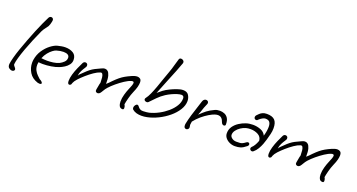

<svg xmlns="http://www.w3.org/2000/svg" viewBox="-43 -1230 3482 1872"><g transform="rotate(20 1697.5 -294.0)"><path d="M86 29Q70 29 54.5 16.5Q39 4 41 -24Q44 -50 55.5 -93.5Q67 -137 85.5 -190Q104 -243 125.5 -299.5Q147 -356 169 -409.5Q191 -463 211 -506.5Q231 -550 245 -577Q254 -593 270 -593Q279 -593 286 -586.5Q293 -580 293 -568Q293 -564 290.5 -551Q288 -538 283.5 -524Q279 -510 274 -501Q264 -485 250 -468Q236 -451 225 -428Q201 -376 177 -318.5Q153 -261 133 -206Q113 -151 100.5 -107Q88 -63 86 -37Q86 -30 92.5 -22Q99 -14 105.5 -6Q112 2 112 10Q112 18 102 25Q97 29 86 29Z M381 57Q373 57 362 54Q301 34 273 -12.5Q245 -59 245 -111Q245 -119 245.5 -126.5Q246 -134 247 -141Q256 -198 285.5 -242Q315 -286 352.5 -314.5Q390 -343 421 -351Q441 -356 461 -359.5Q481 -363 500 -363Q548 -363 582 -342Q616 -321 616 -273Q616 -246 599.5 -224Q583 -202 558.5 -186.5Q534 -171 511 -162Q476 -148 431.5 -141Q387 -134 348 -134Q323 -134 302 -137V-136Q302 -132 301 -128.5Q300 -125 300 -121Q299 -117 299 -113.5Q299 -110 299 -107Q299 -76 311.5 -52.5Q324 -29 341 -12.5Q358 4 369 14Q387 23 394.5 31.5Q402 40 402 45Q402 57 381 57ZM375 -179Q405 -179 438 -183.5Q471 -188 499 -201Q521 -212 540 -230.5Q559 -249 559 -275Q559 -295 543 -305Q527 -315 498 -315Q465 -315 426 -303Q412 -299 391.5 -284Q371 -269 350 -243.5Q329 -218 315 -183Q327 -182 342.5 -180.5Q358 -179 375 -179Z M1228 14Q1203 14 1193.5 -5Q1184 -24 1184 -51Q1184 -86 1195 -124.5Q1206 -163 1217 -188Q1242 -244 1242 -262Q1242 -276 1229 -276Q1226 -276 1222.5 -276Q1219 -276 1215 -274Q1187 -266 1150.5 -242Q1114 -218 1078 -188Q1042 -158 1016 -129Q1002 -113 990 -92Q978 -71 971 -63Q960 -50 945 -50Q935 -50 927.5 -57.5Q920 -65 923 -81Q931 -128 934 -140.5Q937 -153 938 -153V-163Q938 -187 935.5 -208.5Q933 -230 925.5 -242Q918 -254 903 -249Q876 -241 841 -217Q806 -193 772 -163Q738 -133 714 -107Q689 -79 682.5 -61Q676 -43 676 -43Q667 -33 659 -33Q640 -33 640 -67Q640 -97 651 -135Q662 -173 678.5 -210.5Q695 -248 709 -276Q718 -292 734 -292Q745 -292 752.5 -284Q760 -276 758 -262Q758 -256 746 -238.5Q734 -221 721.5 -196.5Q709 -172 706 -144Q717 -161 725.5 -168.5Q734 -176 747 -189Q775 -217 795.5 -233Q816 -249 839 -261Q862 -273 896 -288Q905 -293 915 -296Q925 -299 935 -299Q951 -299 964 -287.5Q977 -276 985.5 -247Q994 -218 993 -163Q1007 -174 1017.5 -185.5Q1028 -197 1041 -210Q1070 -239 1092.5 -257.5Q1115 -276 1140.5 -290.5Q1166 -305 1202 -321Q1213 -326 1228 -330.5Q1243 -335 1257 -335Q1274 -335 1287 -325Q1300 -315 1300 -288Q1300 -270 1293.5 -243.5Q1287 -217 1270 -179Q1255 -144 1244.5 -104Q1234 -64 1230 -38Q1241 -22 1241 -3Q1241 4 1238 9Q1235 14 1228 14Z M1422 11Q1395 11 1371 4.5Q1347 -2 1328 -18Q1321 -25 1321 -37Q1321 -51 1330.5 -64Q1340 -77 1351 -77Q1357 -77 1363 -71Q1369 -64 1377.5 -54Q1386 -44 1402 -39Q1407 -38 1413 -37.5Q1419 -37 1426 -37Q1441 -37 1457.5 -39Q1474 -41 1484 -43Q1532 -55 1579 -80Q1626 -105 1664 -138Q1702 -171 1725 -209Q1748 -247 1748 -286Q1748 -315 1721 -315Q1705 -315 1679 -307Q1653 -299 1625 -286Q1597 -273 1572 -257Q1531 -230 1502 -200Q1473 -170 1442 -138Q1436 -132 1426 -132Q1416 -132 1407 -137.5Q1398 -143 1398 -153Q1398 -161 1405 -169Q1421 -189 1438 -227Q1455 -265 1471.5 -311Q1488 -357 1503 -401.5Q1518 -446 1531 -480Q1547 -523 1557 -562Q1567 -601 1577 -630Q1582 -645 1598 -645Q1609 -645 1619.5 -637.5Q1630 -630 1630 -618Q1630 -617 1629.5 -614.5Q1629 -612 1629 -610V-609Q1614 -566 1594 -516.5Q1574 -467 1547.5 -402Q1521 -337 1486 -249Q1507 -268 1533 -287.5Q1559 -307 1593 -323Q1621 -337 1658 -350.5Q1695 -364 1722 -364Q1763 -364 1780 -336.5Q1797 -309 1797 -277Q1797 -231 1768.5 -185Q1740 -139 1693 -100Q1646 -61 1590 -33.5Q1534 -6 1479 5Q1451 11 1422 11Z M1877 -16Q1868 -16 1860.5 -23.5Q1853 -31 1853 -49Q1853 -53 1853.5 -57.5Q1854 -62 1855 -67Q1864 -111 1878.5 -160Q1893 -209 1908 -252.5Q1923 -296 1930 -321Q1935 -337 1944.5 -344Q1954 -351 1964 -351Q1975 -351 1982.5 -344.5Q1990 -338 1990 -327Q1990 -318 1984 -307Q1978 -296 1969.5 -272Q1961 -248 1953 -224Q1945 -200 1939 -188Q1974 -222 2002 -244Q2030 -266 2076 -287Q2096 -297 2128 -297Q2151 -297 2174 -288Q2197 -279 2212 -256Q2227 -233 2227 -191Q2227 -175 2209 -175Q2202 -175 2194.5 -181Q2187 -187 2182 -201Q2175 -224 2160.5 -237.5Q2146 -251 2123 -251Q2109 -251 2091 -245Q2069 -238 2036 -218.5Q2003 -199 1968.5 -170Q1934 -141 1905 -104Q1905 -97 1902.5 -88Q1900 -79 1900 -68Q1900 -66 1902 -58Q1904 -50 1904 -42Q1904 -31 1895.5 -23.5Q1887 -16 1877 -16Z M2379 -22Q2351 -22 2324.5 -34Q2298 -46 2281 -67Q2264 -88 2264 -115Q2264 -155 2285 -185Q2306 -215 2338.5 -236Q2371 -257 2405 -268Q2438 -279 2477 -279Q2518 -279 2556.5 -264.5Q2595 -250 2611 -215Q2619 -241 2623 -266.5Q2627 -292 2627 -311Q2627 -343 2614.5 -360Q2602 -377 2570 -377Q2557 -377 2540 -367.5Q2523 -358 2507 -343Q2501 -337 2498.5 -335Q2496 -333 2487 -333Q2477 -333 2471.5 -340Q2466 -347 2466 -356Q2466 -368 2475 -377Q2484 -386 2495 -397Q2506 -408 2523.5 -416.5Q2541 -425 2568 -425Q2624 -425 2650 -399Q2676 -373 2676 -314Q2676 -285 2668.5 -254Q2661 -223 2651 -188Q2645 -166 2634.5 -138.5Q2624 -111 2608 -84Q2592 -57 2569 -38Q2562 -32 2554 -32Q2544 -32 2537 -39Q2530 -46 2530 -55Q2530 -64 2539 -73Q2550 -82 2562.5 -102Q2575 -122 2586 -152Q2583 -193 2547.5 -212Q2512 -231 2469 -231Q2444 -231 2421 -225Q2396 -218 2371 -201.5Q2346 -185 2329.5 -163Q2313 -141 2313 -117Q2313 -98 2332.5 -83Q2352 -68 2379 -68Q2402 -68 2415.5 -69Q2429 -70 2441.5 -75.5Q2454 -81 2474 -96Q2483 -102 2489 -102Q2497 -102 2502 -97Q2507 -92 2507 -84Q2507 -73 2496 -65Q2462 -37 2436.5 -29.5Q2411 -22 2379 -22Z M3304 14Q3279 14 3269.5 -5Q3260 -24 3260 -51Q3260 -86 3271 -124.5Q3282 -163 3293 -188Q3318 -244 3318 -262Q3318 -276 3305 -276Q3302 -276 3298.5 -276Q3295 -276 3291 -274Q3263 -266 3226.5 -242Q3190 -218 3154 -188Q3118 -158 3092 -129Q3078 -113 3066 -92Q3054 -71 3047 -63Q3036 -50 3021 -50Q3011 -50 3003.5 -57.5Q2996 -65 2999 -81Q3007 -128 3010 -140.5Q3013 -153 3014 -153V-163Q3014 -187 3011.5 -208.5Q3009 -230 3001.5 -242Q2994 -254 2979 -249Q2952 -241 2917 -217Q2882 -193 2848 -163Q2814 -133 2790 -107Q2765 -79 2758.5 -61Q2752 -43 2752 -43Q2743 -33 2735 -33Q2716 -33 2716 -67Q2716 -97 2727 -135Q2738 -173 2754.5 -210.5Q2771 -248 2785 -276Q2794 -292 2810 -292Q2821 -292 2828.5 -284Q2836 -276 2834 -262Q2834 -256 2822 -238.5Q2810 -221 2797.5 -196.5Q2785 -172 2782 -144Q2793 -161 2801.5 -168.5Q2810 -176 2823 -189Q2851 -217 2871.5 -233Q2892 -249 2915 -261Q2938 -273 2972 -288Q2981 -293 2991 -296Q3001 -299 3011 -299Q3027 -299 3040 -287.5Q3053 -276 3061.5 -247Q3070 -218 3069 -163Q3083 -174 3093.5 -185.5Q3104 -197 3117 -210Q3146 -239 3168.5 -257.5Q3191 -276 3216.5 -290.5Q3242 -305 3278 -321Q3289 -326 3304 -330.5Q3319 -335 3333 -335Q3350 -335 3363 -325Q3376 -315 3376 -288Q3376 -270 3369.5 -243.5Q3363 -217 3346 -179Q3331 -144 3320.5 -104Q3310 -64 3306 -38Q3317 -22 3317 -3Q3317 4 3314 9Q3311 14 3304 14Z"/></g></svg>

Font: Grape Nuts
Style: Regular
Weight: 400
Designer: Robert E. Leuschke
Foundry: Robert E. Leuschke
Version: Version 1.010; ttfautohint (v1.8.3)